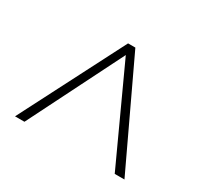

<svg xmlns="http://www.w3.org/2000/svg" viewBox="-86 -816 567 547"><g transform="rotate(30 197.5 -542.5)"><path d="M18 -372 193 -713H217L378 -372H346L204 -681L49 -372Z"/></g></svg>

Font: Noto Sans Lao Looped ExtraCondensed Thin
Style: Regular
Weight: 100
Width: 2
Designer: Mark Frömberg, Ben Mitchell
Foundry: The Fontpad Ltd
Version: Version 1.002; ttfautohint (v1.8.4.7-5d5b)